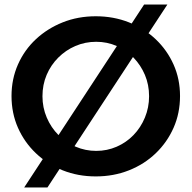

<svg xmlns="http://www.w3.org/2000/svg" viewBox="-20 -775 849 850"><path d="M618 -755H721L190 55H87ZM404 -703Q483 -703 551 -676Q619 -649 669.5 -601Q720 -553 748.5 -489Q777 -425 777 -350Q777 -274 748.5 -209.5Q720 -145 669.5 -96.5Q619 -48 551 -21Q483 6 404 6Q325 6 257.5 -21Q190 -48 139 -96.5Q88 -145 59.5 -209.5Q31 -274 31 -350Q31 -425 59.5 -489.5Q88 -554 139 -601.5Q190 -649 257.5 -676Q325 -703 404 -703ZM406 -590Q357 -590 314 -571.5Q271 -553 238 -520Q205 -487 186.5 -443.5Q168 -400 168 -349Q168 -299 187 -254.5Q206 -210 239 -177Q272 -144 315 -125.5Q358 -107 406 -107Q454 -107 496.5 -125.5Q539 -144 571 -177Q603 -210 621.5 -254.5Q640 -299 640 -349Q640 -400 621.5 -443.5Q603 -487 571 -520Q539 -553 496.5 -571.5Q454 -590 406 -590Z"/></svg>

Font: Alexandria Medium
Style: Regular
Weight: 500
Designer: Mohamed Gaber
Foundry: Kief Type Foundry
Version: Version 5.100